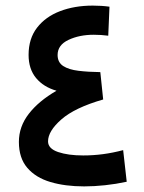

<svg xmlns="http://www.w3.org/2000/svg" viewBox="-20 -665 514 685"><path d="M181.6 -341.3Q135.3 -354.5 108.6 -386.7Q82 -418.9 82 -469.2Q82 -527.3 112.3 -566.4Q142.6 -605.5 194.3 -625.2Q246.1 -645 311 -645Q342.8 -645 370.6 -641.1L366.2 -537.6Q340.8 -541 314.5 -541Q263.2 -541 224.4 -522.7Q185.5 -504.4 185.5 -468.8Q185.5 -442.4 205.6 -429.4Q225.6 -416.5 260.3 -412.4Q294.9 -408.2 337.9 -407.7L348.1 -310.1Q246.6 -280.8 199 -239Q151.4 -197.3 151.4 -160.6Q151.4 -134.8 187.3 -122.6Q223.1 -110.4 276.9 -110.4Q312 -110.4 347.2 -115Q382.3 -119.6 419.4 -129.4L432.1 -16.6Q393.6 -8.3 355 -4.2Q316.4 0 280.3 0Q212.4 0 159.9 -15.6Q107.4 -31.2 77.4 -66.2Q47.4 -101.1 47.4 -158.7Q47.4 -213.4 82.8 -259Q118.2 -304.7 181.6 -341.3Z"/></svg>

Font: Vazirmatn UI Medium
Style: Regular
Weight: 500
Designer: Saber Rastikerdar
Foundry: Saber Rastikerdar
Version: Version 33.003